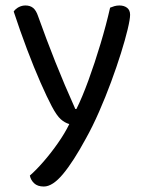

<svg xmlns="http://www.w3.org/2000/svg" viewBox="-20 -491 529 701"><path d="M169 -103Q152 -135 128 -189.5Q104 -244 78.5 -311.5Q53 -379 30 -449Q37 -459 48.5 -465Q60 -471 73 -471Q90 -471 101 -462Q112 -453 119 -432Q149 -348 182 -265Q215 -182 255 -93H259Q280 -135 303 -198Q326 -261 347 -331Q368 -401 382 -463Q389 -466 397.5 -468.5Q406 -471 416 -471Q433 -471 444 -462.5Q455 -454 455 -437Q455 -421 446 -383.5Q437 -346 421.5 -296.5Q406 -247 385.5 -191.5Q365 -136 341.5 -82.5Q318 -29 294 14Q248 99 210 144.5Q172 190 140 190Q117 190 104.5 178Q92 166 89 150Q111 131 138.5 99.5Q166 68 191.5 31.5Q217 -5 233 -38Q216 -43 201.5 -56Q187 -69 169 -103Z"/></svg>

Font: Baloo Bhaina 2
Style: Regular
Weight: 400
Designer: Yesha Goshar, Manish Minz, Shuchita Grover and Ek Type
Foundry: Ek Type
Version: Version 1.700